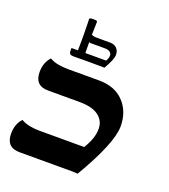

<svg xmlns="http://www.w3.org/2000/svg" viewBox="-121 -731 720 819"><g transform="rotate(20 239.0 -321.5)"><path d="M325.2 0Q312.5 -1.5 301.8 -1.5H61.5Q0 -1.5 0 -64Q0 -108.4 25.9 -135.3Q42 -125.5 64 -121.1Q85.9 -116.7 110.8 -116.7H312.5Q344.2 -167 344.2 -210Q344.2 -246.6 315.2 -268.6Q286.1 -290.5 227.1 -290.5H85.9Q24.4 -290.5 24.4 -353Q24.4 -396 50.3 -423.3Q66.4 -413.6 88.4 -409.4Q110.4 -405.3 135.3 -405.3H274.9Q347.2 -405.3 387.9 -362.3Q428.7 -319.3 428.7 -252.4Q428.7 -175.8 325.2 0ZM180.2 -495.1H274.4Q282.7 -508.8 282.7 -520.5Q282.7 -530.3 274.9 -536.4Q267.1 -542.5 251 -542.5H189.5Q183.1 -542.5 179.7 -544.4V-538.1Q179.7 -511.2 180.2 -495.1ZM150.4 -464.4H136.2Q117.2 -464.4 117.2 -481V-495.1H146.5Q147 -511.2 147 -538.1V-568.4Q147 -598.1 146.2 -614.7Q145.5 -631.3 145.5 -637.2Q145.5 -639.6 149.2 -641.1Q152.8 -642.6 163.1 -642.6Q174.3 -642.6 177.7 -641.1Q181.2 -639.6 181.2 -637.2Q181.2 -631.3 180.7 -614.7Q179.7 -601.1 179.7 -578.1Q184.1 -575.7 189.9 -574.5Q195.8 -573.2 202.6 -573.2H264.2Q283.7 -573.2 294.7 -561.8Q305.7 -550.3 305.7 -532.2Q305.7 -511.2 277.8 -463.9Q274.4 -464.4 271.5 -464.4Q228 -464.8 197.8 -464.8Q167.5 -464.8 150.4 -464.4Z"/></g></svg>

Font: ALMAS
Style: Bold
Weight: 700
Designer: ALMAS Font/ by Husham Jawad Kadhim, derived from the Bainsely font by/ Paul James MIller
Foundry: High-Logic / Made with FontCreator
Version: Version 1.411;September 19, 2021;FontCreator 14.0.0.2814 32-